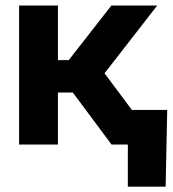

<svg xmlns="http://www.w3.org/2000/svg" viewBox="-20 -536 640 712"><path d="M50.8 0V-515.6H194.8V-313H234.9L393.1 -515.6H563L367.7 -264.2L564.9 0H393.6L250 -192.9H194.8V0ZM454.1 156.2V0H412.1V-128.4H600.1L594.2 156.2Z"/></svg>

Font: Inter Display
Style: Bold
Weight: 700
Designer: Rasmus Andersson
Foundry: rsms
Version: Version 4.001;git-9221beed3